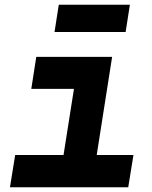

<svg xmlns="http://www.w3.org/2000/svg" viewBox="-20 -790 640 810"><path d="M521 0H22L44 -136H248L292 -415H112L133 -550H453L388 -136H543ZM510 -655H210L228 -770H528Z"/></svg>

Font: JetBrains Mono Extra Bold
Style: Italic
Weight: 800
Italic angle: -9°
Monospace: yes
Designer: Philipp Nurullin, Konstantin Bulenkov
Foundry: JetBrains
Version: 2.002